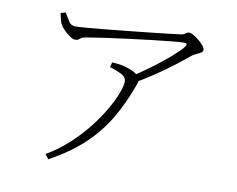

<svg xmlns="http://www.w3.org/2000/svg" viewBox="-79 -797 1158 938"><g transform="rotate(10 500.0 -328.5)"><path d="M151 -678 175 -685Q188 -663 200 -644.5Q212 -626 233 -626Q246 -626 285.5 -629Q325 -632 379.5 -637.5Q434 -643 493 -649Q552 -655 606.5 -661Q661 -667 700 -671.5Q739 -676 752 -678Q763 -680 770.5 -686.5Q778 -693 788 -693Q796 -693 809.5 -685Q823 -677 837 -665.5Q851 -654 860.5 -642Q870 -630 870 -622Q870 -613 860.5 -607Q851 -601 838 -595.5Q825 -590 814 -581Q792 -562 750.5 -530Q709 -498 658.5 -464Q608 -430 557 -401L536 -428Q582 -457 630.5 -492.5Q679 -528 718.5 -562Q758 -596 776 -618Q786 -632 783.5 -636Q781 -640 765 -640Q750 -640 709 -636Q668 -632 613 -625.5Q558 -619 499 -611.5Q440 -604 387 -596.5Q334 -589 299 -583Q280 -580 272 -575Q264 -570 259 -566Q254 -562 243 -562Q233 -562 218 -572Q203 -582 188.5 -596Q174 -610 167 -623Q160 -636 157.5 -649.5Q155 -663 151 -678ZM435 -460 441 -484Q464 -483 477.5 -481Q491 -479 502 -476Q525 -470 544 -461.5Q563 -453 574 -441Q582 -433 584 -426.5Q586 -420 581 -405Q545 -303 498 -224Q451 -145 383.5 -82Q316 -19 216 36L198 13Q258 -22 308 -68Q358 -114 397 -163.5Q436 -213 463 -260Q490 -307 504 -344.5Q518 -382 518 -402Q518 -425 493 -437.5Q468 -450 435 -460Z"/></g></svg>

Font: Noto Serif HK
Style: Regular
Weight: 200
Designer: Ryoko NISHIZUKA 西塚涼子 (kana & ideographs); Frank Grießhammer (Latin, Greek & Cyrillic); Wenlong ZHANG 张文龙 (bopomofo); San
Foundry: Adobe
Version: Version 2.001;hotconv 1.1.0;makeotfexe 2.6.0